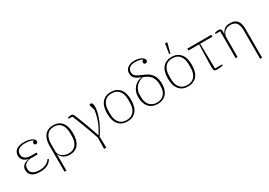

<svg xmlns="http://www.w3.org/2000/svg" viewBox="17 -1784 4208 3007"><g transform="rotate(-30 2121.0 -280.0)"><path d="M258 12Q158 12 109 -25Q60 -62 60 -128Q60 -176 93 -209.5Q126 -243 192 -251V-254Q135 -266 104 -299Q73 -332 73 -382Q73 -447 122 -483.5Q171 -520 263 -520Q305 -520 339 -512.5Q373 -505 397 -492.5Q421 -480 433.5 -464Q446 -448 446 -431Q446 -415 437 -406Q428 -397 413 -397Q398 -397 389.5 -406Q381 -415 381 -430Q381 -443 388 -451Q395 -459 406 -464V-466Q383 -481 350 -488.5Q317 -496 263 -496Q186 -496 148.5 -466Q111 -436 111 -391V-381Q111 -337 148 -308Q185 -279 254 -279H352V-246H246Q176 -246 137 -216Q98 -186 98 -141V-123Q98 -75 140 -46Q182 -17 260 -17Q323 -17 372 -39Q421 -61 451 -106L469 -94Q408 12 258 12Z M581 -274Q581 -390 634.5 -455Q688 -520 788 -520Q888 -520 943.5 -453.5Q999 -387 999 -254Q999 -121 944 -54.5Q889 12 791 12Q724 12 680.5 -18Q637 -48 619 -88H616V200H581ZM787 -15Q871 -15 915.5 -71.5Q960 -128 960 -226V-282Q960 -381 916.5 -438Q873 -495 788 -495Q703 -495 659.5 -438Q616 -381 616 -278V-147Q616 -117 630 -93Q644 -69 668 -51.5Q692 -34 723 -24.5Q754 -15 787 -15Z M1301 0Q1280 -63 1257 -128Q1234 -193 1210 -256Q1186 -319 1163 -377.5Q1140 -436 1119 -486H1051V-504Q1062 -509 1078 -513Q1094 -517 1111 -517Q1129 -517 1139.5 -510Q1150 -503 1158 -484Q1177 -439 1198.5 -384Q1220 -329 1242 -269.5Q1264 -210 1285.5 -149Q1307 -88 1326 -30H1329Q1395 -133 1429 -228Q1463 -323 1471 -408L1443 -502Q1446 -520 1467 -520Q1484 -520 1495 -503Q1506 -486 1506 -448Q1506 -407 1494.5 -354.5Q1483 -302 1461 -243.5Q1439 -185 1406.5 -123Q1374 -61 1332 0L1337 200H1297Z M1831 -13Q1918 -13 1963.5 -70Q2009 -127 2009 -222V-286Q2009 -381 1963.5 -438Q1918 -495 1831 -495Q1744 -495 1698.5 -438Q1653 -381 1653 -286V-222Q1653 -127 1698.5 -70Q1744 -13 1831 -13ZM1831 12Q1729 12 1671.5 -55.5Q1614 -123 1614 -254Q1614 -385 1671.5 -452.5Q1729 -520 1831 -520Q1933 -520 1990.5 -452.5Q2048 -385 2048 -254Q2048 -123 1990.5 -55.5Q1933 12 1831 12Z M2379 12Q2280 12 2222 -53Q2164 -118 2164 -235Q2164 -283 2178.5 -324.5Q2193 -366 2219 -398Q2245 -430 2281.5 -450.5Q2318 -471 2363 -477V-479L2331 -493Q2274 -518 2250 -548.5Q2226 -579 2226 -629Q2226 -687 2271.5 -723.5Q2317 -760 2395 -760Q2433 -760 2465 -752.5Q2497 -745 2519.5 -732.5Q2542 -720 2554.5 -703.5Q2567 -687 2567 -670Q2567 -653 2557.5 -643.5Q2548 -634 2532 -634Q2517 -634 2507.5 -643Q2498 -652 2498 -667Q2498 -679 2505.5 -688.5Q2513 -698 2526 -703V-705Q2504 -720 2472 -727.5Q2440 -735 2392 -735Q2329 -735 2294.5 -706.5Q2260 -678 2260 -633Q2260 -595 2279.5 -570Q2299 -545 2346 -525L2439 -484Q2520 -448 2557 -384.5Q2594 -321 2594 -232Q2594 -117 2536 -52.5Q2478 12 2379 12ZM2379 -13Q2421 -13 2454 -27Q2487 -41 2509.5 -66.5Q2532 -92 2543.5 -127.5Q2555 -163 2555 -205V-242Q2555 -315 2523.5 -368.5Q2492 -422 2424 -452L2384 -470Q2342 -461 2308.5 -440.5Q2275 -420 2251.5 -392.5Q2228 -365 2215.5 -331Q2203 -297 2203 -260V-211Q2203 -167 2214.5 -130.5Q2226 -94 2248.5 -68Q2271 -42 2304 -27.5Q2337 -13 2379 -13Z M2929 -13Q3016 -13 3061.5 -70Q3107 -127 3107 -222V-286Q3107 -381 3061.5 -438Q3016 -495 2929 -495Q2842 -495 2796.5 -438Q2751 -381 2751 -286V-222Q2751 -127 2796.5 -70Q2842 -13 2929 -13ZM2929 12Q2827 12 2769.5 -55.5Q2712 -123 2712 -254Q2712 -385 2769.5 -452.5Q2827 -520 2929 -520Q3031 -520 3088.5 -452.5Q3146 -385 3146 -254Q3146 -123 3088.5 -55.5Q3031 12 2929 12ZM2922 -576 2950 -757 2989 -749 2942 -572Z M3560 -5Q3521 9 3455 9Q3420 9 3407 -2.5Q3394 -14 3394 -46Q3394 -58 3394 -76Q3394 -94 3394 -114.5Q3394 -135 3394.5 -156.5Q3395 -178 3396 -198L3403 -474H3210V-508H3645V-474H3423L3431 -22H3560Z M3792 -486H3708V-504Q3720 -509 3737 -513Q3754 -517 3776 -517Q3803 -517 3815 -506Q3827 -495 3827 -467V-419H3830Q3850 -465 3887.5 -492.5Q3925 -520 3985 -520Q4073 -520 4113.5 -471.5Q4154 -423 4154 -318V200H4119V-314Q4119 -410 4083 -451.5Q4047 -493 3977 -493Q3946 -493 3919 -482.5Q3892 -472 3871.5 -453Q3851 -434 3839 -407.5Q3827 -381 3827 -349V0H3792Z"/></g></svg>

Font: IBM Plex Serif ExtLt
Style: Regular
Weight: 200
Designer: Mike Abbink, Paul van der Laan, Pieter van Rosmalen
Foundry: Bold Monday
Version: Version 3.001